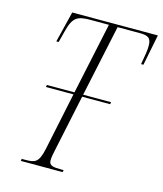

<svg xmlns="http://www.w3.org/2000/svg" viewBox="-108 -795 744 875"><g transform="rotate(15 264.0 -357.0)"><path d="M73 0H270L272 -10H262C225 -10 203 -12 203 -37C203 -52 206 -66 210 -85L267 -355H399L401 -365H269L341 -703H445C486 -703 500 -694 500 -657C500 -636 496 -613 488 -568H499L528 -714H124L88 -568H99L113 -622C131 -694 153 -703 216 -703H300L228 -365H98L96 -355H226L169 -83C154 -13 136 -10 88 -10H74Z"/></g></svg>

Font: Noto Serif Display ExtraCondensed ExtraLight
Style: Italic
Weight: 200
Width: 2
Italic angle: -12°
Designer: Monotype Design Team
Foundry: Monotype Imaging Inc.
Version: Version 2.009